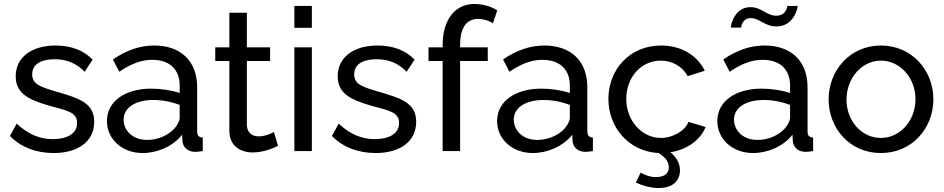

<svg xmlns="http://www.w3.org/2000/svg" viewBox="-20 -760 4752 966"><path d="M250 10C372 10 454 -48 454 -147C454 -243 377 -266 260 -300C183 -323 142 -336 142 -386C142 -445 200 -462 255 -462C316 -462 365 -441 406 -399L446 -460C401 -507 337 -531 260 -531C143 -531 59 -475 59 -376C59 -294 117 -260 225 -229C313 -204 368 -198 368 -141C368 -88 318 -60 246 -60C183 -60 124 -82 64 -138L30 -76C85 -19 163 10 250 10Z M518 -151C518 -61 593 10 698 10C770 10 850 -23 896 -82L898 -49C900 -24 920 4 962 4C970 4 982 3 1000 0V-68C980 -69 972 -78 972 -100V-321C972 -453 889 -531 756 -531C683 -531 616 -507 548 -461L580 -399C638 -438 689 -459 746 -459C834 -459 884 -410 884 -330V-292C844 -306 788 -314 741 -314C609 -314 518 -250 518 -151ZM858 -114C828 -80 775 -56 721 -56C642 -56 602 -108 602 -158C602 -219 662 -257 752 -257C796 -257 843 -248 884 -232V-167C884 -154 874 -132 858 -114Z M1379 -26 1358 -96C1348 -90 1316 -74 1281 -74C1250 -74 1224 -91 1222 -129V-453H1339V-522H1222V-696H1134V-522H1063V-453H1134V-102C1134 -27 1188 7 1252 7C1308 7 1357 -16 1379 -26Z M1461 -620H1549V-730H1461ZM1461 0H1549V-522H1461Z M1870 10C1992 10 2074 -48 2074 -147C2074 -243 1997 -266 1880 -300C1803 -323 1762 -336 1762 -386C1762 -445 1820 -462 1875 -462C1936 -462 1985 -441 2026 -399L2066 -460C2021 -507 1957 -531 1880 -531C1763 -531 1679 -475 1679 -376C1679 -294 1737 -260 1845 -229C1933 -204 1988 -198 1988 -141C1988 -88 1938 -60 1866 -60C1803 -60 1744 -82 1684 -138L1650 -76C1705 -19 1783 10 1870 10Z M2207 0H2295V-453H2434V-522H2295V-536C2295 -619 2327 -665 2385 -665C2411 -665 2441 -656 2460 -643L2482 -708C2450 -728 2408 -740 2367 -740C2269 -740 2207 -661 2207 -533V-522H2136V-453H2207Z M2481 -151C2481 -61 2556 10 2661 10C2733 10 2813 -23 2859 -82L2861 -49C2863 -24 2883 4 2925 4C2933 4 2945 3 2963 0V-68C2943 -69 2935 -78 2935 -100V-321C2935 -453 2852 -531 2719 -531C2646 -531 2579 -507 2511 -461L2543 -399C2601 -438 2652 -459 2709 -459C2797 -459 2847 -410 2847 -330V-292C2807 -306 2751 -314 2704 -314C2572 -314 2481 -250 2481 -151ZM2821 -114C2791 -80 2738 -56 2684 -56C2605 -56 2565 -108 2565 -158C2565 -219 2625 -257 2715 -257C2759 -257 2806 -248 2847 -232V-167C2847 -154 2837 -132 2821 -114Z M3530 -121 3444 -147C3428 -103 3366 -66 3305 -66C3210 -66 3131 -152 3131 -262C3131 -373 3207 -455 3304 -455C3362 -455 3413 -426 3440 -377L3526 -404C3488 -481 3409 -531 3306 -531C3147 -531 3041 -409 3041 -262C3041 -119 3144 3 3294 10C3327 31 3345 53 3345 82C3345 114 3321 131 3280 131C3251 131 3229 122 3203 109L3179 158C3217 177 3260 186 3295 186C3362 186 3401 152 3401 97C3401 59 3382 31 3353 6C3437 -7 3504 -56 3530 -121Z M3758 -669C3801 -669 3827 -627 3887 -627C3972 -627 3993 -715 3993 -730H3941C3941 -726 3936 -681 3885 -681C3836 -681 3813 -724 3756 -724C3677 -724 3657 -638 3657 -621H3709C3709 -625 3714 -669 3758 -669ZM3589 -151C3589 -61 3664 10 3769 10C3841 10 3921 -23 3967 -82L3969 -49C3971 -24 3991 4 4033 4C4041 4 4053 3 4071 0V-68C4051 -69 4043 -78 4043 -100V-321C4043 -453 3960 -531 3827 -531C3754 -531 3687 -507 3619 -461L3651 -399C3709 -438 3760 -459 3817 -459C3905 -459 3955 -410 3955 -330V-292C3915 -306 3859 -314 3812 -314C3680 -314 3589 -250 3589 -151ZM3929 -114C3899 -80 3846 -56 3792 -56C3713 -56 3673 -108 3673 -158C3673 -219 3733 -257 3823 -257C3867 -257 3914 -248 3955 -232V-167C3955 -154 3945 -132 3929 -114Z M4149 -260C4149 -115 4255 10 4412 10C4569 10 4676 -115 4676 -260C4676 -406 4568 -531 4412 -531C4257 -531 4149 -406 4149 -260ZM4412 -66C4316 -66 4239 -150 4239 -259C4239 -368 4317 -455 4412 -455C4508 -455 4586 -369 4586 -261C4586 -152 4508 -66 4412 -66Z"/></svg>

Font: FIGSv2-sans-serif Medium
Style: Regular
Weight: 500
Designer: Matt McInerney, Pablo Impallari, Rodrigo Fuenzalida,Mirko Velimirovic
Foundry: Matt McInerney, Pablo Impallari, Rodrigo Fuenzalida
Version: Version 4.021;hotconv 1.0.109;makeotfexe 2.5.65596